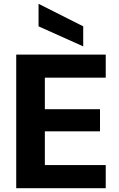

<svg xmlns="http://www.w3.org/2000/svg" viewBox="-20 -986 625 1006"><path d="M65 0V-700H534V-579H215V-414H504V-298H215V-121H534V0ZM416 -743 182 -848V-966L416 -848Z"/></svg>

Font: DM Sans 24pt Black
Style: Regular
Weight: 900
Designer: Colophon Foundry, Jonny Pinhorn
Foundry: Colophon Foundry
Version: Version 4.004;gftools[0.9.30]